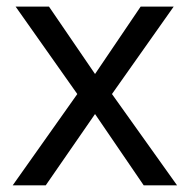

<svg xmlns="http://www.w3.org/2000/svg" viewBox="-20 -556 569 576"><path d="M211.9 -273.9 26.9 -536.1H127L265.1 -334L401.9 -536.1H501L315.9 -273.9L511.2 0H411.1L265.1 -213.9L117.2 0H18.1Z"/></svg>

Font: NotoSansMyanmarRegular
Style: Regular
Weight: 400
Designer: Monotype Design team
Foundry: Monotype Imaging Inc.
Version: Version 1.05